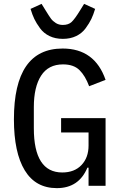

<svg xmlns="http://www.w3.org/2000/svg" viewBox="-20 -961 640 993"><path d="M138 -915 195 -941 216 -907Q235 -876 244 -864Q253 -852 268.5 -842Q284 -832 305 -832Q334 -832 350.5 -847.5Q367 -863 394 -907L415 -941L472 -915Q463 -885 452.5 -863Q442 -841 423 -815Q404 -789 374 -774.5Q344 -760 305 -760Q266 -760 236 -774.5Q206 -789 187 -815Q168 -841 157.5 -863Q147 -885 138 -915ZM438 0V-94H432Q388 12 274 12Q164 12 108 -80Q52 -172 52 -344Q52 -710 304 -710Q470 -710 526 -548L441 -515Q421 -569 391 -598.5Q361 -628 306 -628Q230 -628 192.5 -569.5Q155 -511 155 -407V-298Q155 -69 302 -69Q365 -69 401.5 -107.5Q438 -146 438 -208V-276H296V-350H526V0Z"/></svg>

Font: IBM Plex Mono Text
Style: Regular
Weight: 450
Designer: Mike Abbink, Paul van der Laan, Pieter van Rosmalen
Foundry: Bold Monday
Version: Version 2.000